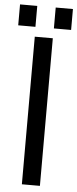

<svg xmlns="http://www.w3.org/2000/svg" viewBox="-76 -901 376 933"><g transform="rotate(5 112.0 -435.0)"><path d="M68 -720H156V0H68ZM-17 -870H67V-768H-17ZM157 -870H241V-768H157Z"/></g></svg>

Font: Aspekta 400
Style: Regular
Weight: 400
Designer: Ivo Dolenc
Version: Version 2.000